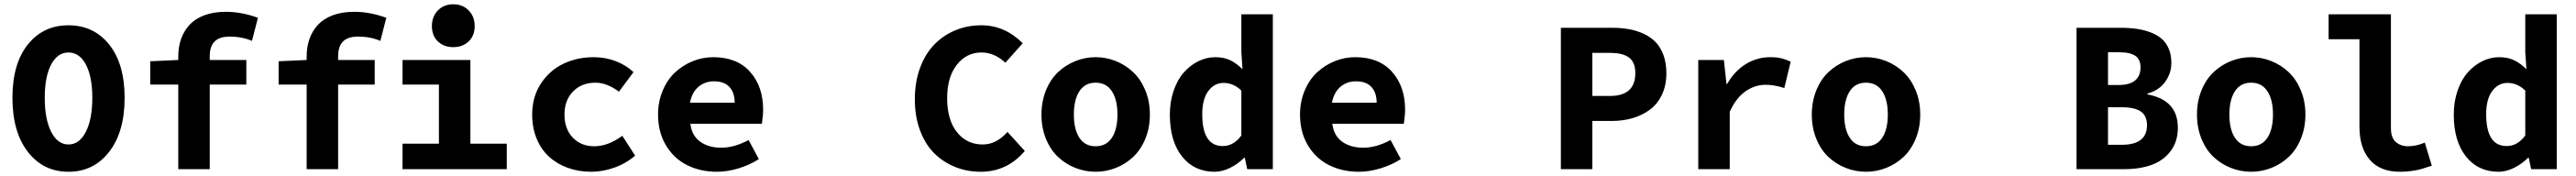

<svg xmlns="http://www.w3.org/2000/svg" viewBox="-20 -790 12032 822"><path d="M562 -333Q562 -173.8 489.7 -80.8Q417.5 12.2 299.8 12.2Q182.1 12.2 110.1 -80.8Q38.1 -173.8 38.1 -333Q38.1 -492.2 109.9 -582Q181.6 -671.9 299.8 -671.9Q418 -671.9 490 -581.8Q562 -491.7 562 -333ZM411.1 -333Q411.1 -432.1 381.1 -488.5Q351.1 -544.9 299.8 -544.9Q248.5 -544.9 218.8 -488.5Q189 -432.1 189 -333Q189 -233.4 219 -174.3Q249 -115.2 299.8 -115.2Q350.6 -115.2 380.9 -174.3Q411.1 -233.4 411.1 -333Z M812.5 0V-395H681.6V-503.9L812.5 -509.8V-525.9Q812.5 -570.8 825.7 -608.2Q838.9 -645.5 865.2 -674.1Q891.6 -702.6 934.8 -718.8Q978 -734.9 1034.7 -734.9Q1107.4 -734.9 1184.6 -707L1156.7 -599.1Q1109.9 -619.1 1052.7 -619.1Q1005.4 -619.1 982.4 -596.4Q959.5 -573.7 959.5 -526.9V-509.8H1130.4V-395H959.5V0Z M1412.1 0V-395H1281.2V-503.9L1412.1 -509.8V-525.9Q1412.1 -570.8 1425.3 -608.2Q1438.5 -645.5 1464.8 -674.1Q1491.2 -702.6 1534.4 -718.8Q1577.6 -734.9 1634.3 -734.9Q1707 -734.9 1784.2 -707L1756.3 -599.1Q1709.5 -619.1 1652.3 -619.1Q1605 -619.1 1582 -596.4Q1559.1 -573.7 1559.1 -526.9V-509.8H1730V-395H1559.1V0Z M1997.1 -668Q1997.1 -712.9 2025.1 -741.5Q2053.2 -770 2096.7 -770Q2140.6 -770 2168.7 -741.5Q2196.8 -712.9 2196.8 -668Q2196.8 -623.5 2168.7 -596.7Q2140.6 -569.8 2096.7 -569.8Q2052.7 -569.8 2024.9 -596.7Q1997.1 -623.5 1997.1 -668ZM1859.9 0V-119.1H2029.8V-395H1859.9V-509.8H2176.8V-119.1H2346.7V0Z M2741.2 12.2Q2682.6 12.2 2632.3 -5.9Q2582 -23.9 2544.9 -57.4Q2507.8 -90.8 2486.6 -141.6Q2465.3 -192.4 2465.3 -254.9Q2465.3 -336.9 2505.6 -398.9Q2545.9 -460.9 2610.4 -491.9Q2674.8 -522.9 2752.4 -522.9Q2808.6 -522.9 2856.9 -503.9Q2905.3 -484.9 2938.5 -453.1L2870.6 -361.8Q2814.9 -403.8 2760.3 -403.8Q2696.3 -403.8 2656.2 -362.8Q2616.2 -321.8 2616.2 -254.9Q2616.2 -188 2654.8 -147.5Q2693.4 -106.9 2755.4 -106.9Q2819.8 -106.9 2886.2 -155.8L2946.3 -63Q2902.8 -25.9 2848.4 -6.8Q2793.9 12.2 2741.2 12.2Z M3328.1 12.2Q3250.5 12.2 3188.7 -18.8Q3127 -49.8 3090.1 -111.3Q3053.2 -172.9 3053.2 -254.9Q3053.2 -315.4 3075 -366.9Q3096.7 -418.5 3132.8 -451.9Q3168.9 -485.4 3215.1 -504.2Q3261.2 -522.9 3311 -522.9Q3421.9 -522.9 3482.9 -454.6Q3543.9 -386.2 3543.9 -277.8Q3543.9 -251.5 3538.1 -211.9H3204.1Q3210.9 -155.8 3250.5 -127.9Q3290 -100.1 3348.1 -100.1Q3409.7 -100.1 3476.1 -136.2L3523.9 -46.9Q3481.4 -19.5 3429.2 -3.7Q3377 12.2 3328.1 12.2ZM3202.1 -310.1H3411.1Q3411.1 -356.9 3387 -383.5Q3362.8 -410.2 3314 -410.2Q3272.5 -410.2 3242.2 -384.8Q3211.9 -359.4 3202.1 -310.1Z M4560.1 12.2Q4496.6 12.2 4441.2 -10Q4385.7 -32.2 4343.5 -73.7Q4301.3 -115.2 4276.9 -180.4Q4252.4 -245.6 4252.4 -326.2Q4252.4 -406.7 4276.6 -472.4Q4300.8 -538.1 4342.8 -581.5Q4384.8 -625 4441.4 -648.4Q4498 -671.9 4563.5 -671.9Q4672.4 -671.9 4756.3 -587.9L4675.3 -497.1Q4624 -544.9 4563.5 -544.9Q4493.2 -544.9 4448.2 -487.1Q4403.3 -429.2 4403.3 -331.1Q4403.3 -230.5 4449 -172.9Q4494.6 -115.2 4569.3 -115.2Q4632.8 -115.2 4685.1 -173.8L4766.1 -85Q4683.6 12.2 4560.1 12.2Z M5191.4 -5.9Q5146 12.2 5096.7 12.2Q5047.4 12.2 5002 -5.9Q4956.5 -23.9 4921.1 -57.1Q4885.7 -90.3 4864.7 -141.8Q4843.8 -193.4 4843.8 -254.9Q4843.8 -316.4 4864.7 -367.9Q4885.7 -419.4 4921.1 -452.9Q4956.5 -486.3 5002 -504.6Q5047.4 -522.9 5096.7 -522.9Q5146 -522.9 5191.4 -504.6Q5236.8 -486.3 5272.2 -452.9Q5307.6 -419.4 5328.9 -367.9Q5350.1 -316.4 5350.1 -254.9Q5350.1 -193.4 5328.9 -141.8Q5307.6 -90.3 5272.2 -57.1Q5236.8 -23.9 5191.4 -5.9ZM5198.7 -254.9Q5198.7 -324.2 5172.6 -364Q5146.5 -403.8 5096.7 -403.8Q5046.9 -403.8 5021 -364Q4995.1 -324.2 4995.1 -254.9Q4995.1 -186 5021 -146.5Q5046.9 -106.9 5096.7 -106.9Q5146.5 -106.9 5172.6 -146.5Q5198.7 -186 5198.7 -254.9Z M5652.3 12.2Q5557.1 12.2 5500.2 -59.3Q5443.4 -130.9 5443.4 -254.9Q5443.4 -315.4 5461.2 -366.9Q5479 -418.5 5508.8 -451.9Q5538.6 -485.4 5576.7 -504.2Q5614.7 -522.9 5655.3 -522.9Q5695.3 -522.9 5724.6 -509Q5753.9 -495.1 5782.7 -466.8L5777.3 -546.9V-723.1H5924.3V0H5804.7L5793.5 -53.2H5790.5Q5761.2 -23.9 5724.6 -5.9Q5688 12.2 5652.3 12.2ZM5690.4 -107.9Q5741.2 -107.9 5777.3 -157.2V-367.2Q5740.2 -402.8 5694.3 -402.8Q5651.4 -402.8 5623 -365Q5594.7 -327.1 5594.7 -256.8Q5594.7 -107.9 5690.4 -107.9Z M6326.2 12.2Q6248.5 12.2 6186.8 -18.8Q6125 -49.8 6088.1 -111.3Q6051.3 -172.9 6051.3 -254.9Q6051.3 -315.4 6073 -366.9Q6094.7 -418.5 6130.9 -451.9Q6167 -485.4 6213.1 -504.2Q6259.3 -522.9 6309.1 -522.9Q6419.9 -522.9 6481 -454.6Q6542 -386.2 6542 -277.8Q6542 -251.5 6536.1 -211.9H6202.1Q6209 -155.8 6248.5 -127.9Q6288.1 -100.1 6346.2 -100.1Q6407.7 -100.1 6474.1 -136.2L6522 -46.9Q6479.5 -19.5 6427.2 -3.7Q6375 12.2 6326.2 12.2ZM6200.2 -310.1H6409.2Q6409.2 -356.9 6385 -383.5Q6360.8 -410.2 6312 -410.2Q6270.5 -410.2 6240.2 -384.8Q6210 -359.4 6200.2 -310.1Z M7269.5 0V-660.2H7507.3Q7551.3 -660.2 7588.1 -653.6Q7625 -647 7657.7 -631.6Q7690.4 -616.2 7713.1 -592.3Q7735.8 -568.4 7749 -531.7Q7762.2 -495.1 7762.2 -448.2Q7762.2 -392.1 7741.9 -348.6Q7721.7 -305.2 7686.3 -278.6Q7650.9 -252 7605.5 -238.5Q7560.1 -225.1 7507.3 -225.1H7416.5V0ZM7416.5 -341.8H7498.5Q7617.2 -341.8 7617.2 -448.2Q7617.2 -499 7588.1 -521Q7559.1 -543 7498.5 -543H7416.5Z M7911.1 0V-509.8H8030.8L8043 -397.9H8045.9Q8081.5 -459.5 8134 -491.2Q8186.5 -522.9 8247.1 -522.9Q8277.8 -522.9 8298.1 -518.1Q8318.4 -513.2 8342.8 -502L8313 -378.9Q8291.5 -385.3 8283.4 -387.2Q8275.4 -389.2 8259 -391.6Q8242.7 -394 8225.1 -394Q8175.8 -394 8131.8 -363.5Q8087.9 -333 8058.1 -268.1V0Z M8789.1 -5.9Q8743.7 12.2 8694.3 12.2Q8645 12.2 8599.6 -5.9Q8554.2 -23.9 8518.8 -57.1Q8483.4 -90.3 8462.4 -141.8Q8441.4 -193.4 8441.4 -254.9Q8441.4 -316.4 8462.4 -367.9Q8483.4 -419.4 8518.8 -452.9Q8554.2 -486.3 8599.6 -504.6Q8645 -522.9 8694.3 -522.9Q8743.7 -522.9 8789.1 -504.6Q8834.5 -486.3 8869.9 -452.9Q8905.3 -419.4 8926.5 -367.9Q8947.8 -316.4 8947.8 -254.9Q8947.8 -193.4 8926.5 -141.8Q8905.3 -90.3 8869.9 -57.1Q8834.5 -23.9 8789.1 -5.9ZM8796.4 -254.9Q8796.4 -324.2 8770.3 -364Q8744.1 -403.8 8694.3 -403.8Q8644.5 -403.8 8618.7 -364Q8592.8 -324.2 8592.8 -254.9Q8592.8 -186 8618.7 -146.5Q8644.5 -106.9 8694.3 -106.9Q8744.1 -106.9 8770.3 -146.5Q8796.4 -186 8796.4 -254.9Z M9677.7 0V-660.2H9881.8Q9923.8 -660.2 9958.5 -655.3Q9993.2 -650.4 10023.9 -638.7Q10054.7 -627 10075.7 -608.6Q10096.7 -590.3 10108.6 -561.8Q10120.6 -533.2 10120.6 -496.1Q10120.6 -448.2 10092 -408.2Q10063.5 -368.2 10008.8 -353V-349.1Q10150.9 -322.8 10150.9 -193.8Q10150.9 -128.9 10117.2 -84.5Q10083.5 -40 10028.6 -20Q9973.6 0 9900.9 0ZM9824.7 -393.1H9874.5Q9926.8 -393.1 9951.7 -414.6Q9976.6 -436 9976.6 -475.1Q9976.6 -512.7 9952.4 -529.3Q9928.2 -545.9 9876 -545.9H9824.7ZM9824.7 -113.8H9888.7Q10006.8 -113.8 10006.8 -205.1Q10006.8 -249 9978.3 -269Q9949.7 -289.1 9888.7 -289.1H9824.7Z M10587.9 -5.9Q10542.5 12.2 10493.2 12.2Q10443.8 12.2 10398.4 -5.9Q10353 -23.9 10317.6 -57.1Q10282.2 -90.3 10261.2 -141.8Q10240.2 -193.4 10240.2 -254.9Q10240.2 -316.4 10261.2 -367.9Q10282.2 -419.4 10317.6 -452.9Q10353 -486.3 10398.4 -504.6Q10443.8 -522.9 10493.2 -522.9Q10542.5 -522.9 10587.9 -504.6Q10633.3 -486.3 10668.7 -452.9Q10704.1 -419.4 10725.3 -367.9Q10746.6 -316.4 10746.6 -254.9Q10746.6 -193.4 10725.3 -141.8Q10704.1 -90.3 10668.7 -57.1Q10633.3 -23.9 10587.9 -5.9ZM10595.2 -254.9Q10595.2 -324.2 10569.1 -364Q10543 -403.8 10493.2 -403.8Q10443.4 -403.8 10417.5 -364Q10391.6 -324.2 10391.6 -254.9Q10391.6 -186 10417.5 -146.5Q10443.4 -106.9 10493.2 -106.9Q10543 -106.9 10569.1 -146.5Q10595.2 -186 10595.2 -254.9Z M11188 12.2Q11095.7 12.2 11047.4 -43.7Q10999 -99.6 10999 -198.2V-606.9H10855V-723.1H11146V-190.9Q11146 -147 11168.7 -127Q11191.4 -106.9 11226.1 -106.9Q11264.2 -106.9 11304.2 -124L11336.9 -16.1Q11305.2 -5.4 11287.8 -0.5Q11270.5 4.4 11243.9 8.3Q11217.3 12.2 11188 12.2Z M11648.4 12.2Q11553.2 12.2 11496.3 -59.3Q11439.5 -130.9 11439.5 -254.9Q11439.5 -315.4 11457.3 -366.9Q11475.1 -418.5 11504.9 -451.9Q11534.7 -485.4 11572.8 -504.2Q11610.8 -522.9 11651.4 -522.9Q11691.4 -522.9 11720.7 -509Q11750 -495.1 11778.8 -466.8L11773.4 -546.9V-723.1H11920.4V0H11800.8L11789.6 -53.2H11786.6Q11757.3 -23.9 11720.7 -5.9Q11684.1 12.2 11648.4 12.2ZM11686.5 -107.9Q11737.3 -107.9 11773.4 -157.2V-367.2Q11736.3 -402.8 11690.4 -402.8Q11647.5 -402.8 11619.1 -365Q11590.8 -327.1 11590.8 -256.8Q11590.8 -107.9 11686.5 -107.9Z"/></svg>

Font: Office Code Pro Bold
Style: Regular
Weight: 700
Designer: Nathan Rutzky & Paul D. Hunt
Foundry: Adobe Systems Incorporated
Version: Version 1.004;PS 001.004;hotconv 1.0.70;makeotf.lib2.5.58329